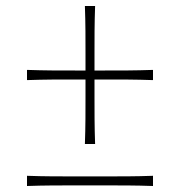

<svg xmlns="http://www.w3.org/2000/svg" viewBox="-20 -618 600 640"><path d="M263 -138Q264.5 -181.5 264.8 -222.2Q265 -263 265 -298V-353H230Q195 -353 154.2 -352.8Q113.5 -352.5 70 -351V-385Q113.5 -383.5 154.2 -383.2Q195 -383 230 -383H265V-438Q265 -473.5 264.8 -514Q264.5 -554.5 263 -598H297Q295.5 -554.5 295.2 -514Q295 -473.5 295 -438V-383H330Q365.5 -383 406 -383.2Q446.5 -383.5 490 -385V-351Q446.5 -352.5 406 -352.8Q365.5 -353 330 -353H295V-298Q295 -263 295.2 -222.2Q295.5 -181.5 297 -138ZM70 2V-32Q113.5 -30.5 154.2 -30.2Q195 -30 230 -30H330Q365.5 -30 406 -30.2Q446.5 -30.5 490 -32V2Q446.5 0.5 406 0.2Q365.5 0 330 0H230Q195 0 154.2 0.2Q113.5 0.5 70 2Z"/></svg>

Font: Commissioner Flair Thin
Style: Regular
Weight: 100
Designer: Kostas Bartsokas
Foundry: Kostas Bartsokas
Version: Version 1.000; ttfautohint (v1.8.3)